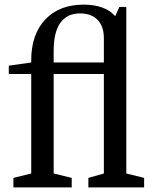

<svg xmlns="http://www.w3.org/2000/svg" viewBox="-20 -810 672 830"><path d="M342 -790Q387 -790 422 -777.5Q457 -765 478 -740L496 -780H526V-60L603 -41V0H362V-41L429 -60V-490H212V-60L290 -41V0H38V-41L115 -60V-490H18V-526L115 -540V-550Q115 -661 175.5 -725.5Q236 -790 342 -790ZM212 -590V-540H429V-645Q429 -696 402 -724Q375 -752 326 -752Q270 -752 241 -711.5Q212 -671 212 -590Z"/></svg>

Font: Domine
Style: Regular
Weight: 400
Designer: Pablo Impallari, Rodrigo Fuenzalida, Brenda Gallo
Foundry: Pablo Impallari, Rodrigo Fuenzalida, Brenda Gallo
Version: Version 2.000;September 19, 2022;FontCreator 14.0.0.2877 64-